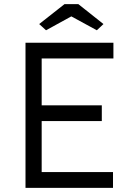

<svg xmlns="http://www.w3.org/2000/svg" viewBox="-20 -906 639 926"><path d="M103 0V-700H527V-624H181V-398H471V-322H181V-76H525V0ZM202 -760 169 -790 291 -886H358L479 -790L447 -760L324 -827Z"/></svg>

Font: Lexend Light
Style: Regular
Weight: 300
Designer: Bonnie Shaver-Troup, Thomas Jockin
Foundry: Lexend
Version: Version 1.007; ttfautohint (v1.8.3)